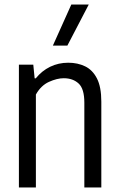

<svg xmlns="http://www.w3.org/2000/svg" viewBox="-20 -828 526 848"><path d="M63.5 0V-542.5H127L133 -482H138Q164.5 -515 201.2 -533Q238 -551 281.5 -551Q323 -551 356 -535Q389 -519 408.2 -481.5Q427.5 -444 427.5 -379V0H352.5V-374.5Q352.5 -436 327.2 -459.2Q302 -482.5 261.5 -482.5Q232 -482.5 196.5 -466.5Q161 -450.5 138.5 -410.5V0ZM213.5 -626.5 295 -808H372L277.5 -626.5Z"/></svg>

Font: Encode Sans Cnd
Style: Regular
Weight: 400
Width: 3
Designer: Multiple Designers
Foundry: Impallari Type
Version: Version 3.002; ttfautohint (v1.8.3) -l 8 -r 50 -G 200 -x 14 